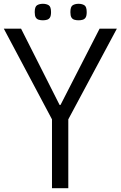

<svg xmlns="http://www.w3.org/2000/svg" viewBox="-27 -992 636 1012"><path d="M247 0V-363L-7 -841H84L287 -439H292L498 -841H589L333 -363V0ZM387 -885Q375 -885 365 -888Q355 -891 349.5 -900Q344 -909 344 -928Q344 -957 356.5 -964.5Q369 -972 387 -972Q405 -972 417.5 -964.5Q430 -957 430 -928Q430 -909 424.5 -900Q419 -891 409 -888Q399 -885 387 -885ZM199 -885Q187 -885 177 -888Q167 -891 161.5 -900Q156 -909 156 -928Q156 -957 168.5 -964.5Q181 -972 199 -972Q217 -972 229.5 -964.5Q242 -957 242 -928Q242 -909 236.5 -900Q231 -891 221 -888Q211 -885 199 -885Z"/></svg>

Font: Matangi Medium
Style: Regular
Weight: 500
Designer: Prashant Pant
Foundry: The Graphic Ant
Version: Version 3.002